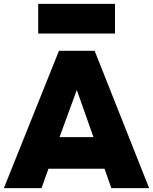

<svg xmlns="http://www.w3.org/2000/svg" viewBox="-25 -970 789 990"><path d="M-5 0 279 -708H463L744 0H549L514 -100H225L189 0ZM282 -263H457L371 -506ZM172 -797V-950H568V-797Z"/></svg>

Font: Onest Black
Style: Regular
Weight: 900
Designer: Dmitri Voloshin, Andrey Kudryavtsev
Foundry: Dmitri Voloshin, Andrey Kudryavtsev
Version: Version 1.000;gftools[0.9.33]